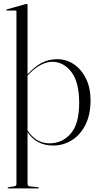

<svg xmlns="http://www.w3.org/2000/svg" viewBox="-20 -750 521 1004"><path d="M124 -725V-361Q159.5 -400.5 196.5 -420.5Q233.5 -440.5 279 -440.5Q327.5 -440.5 367 -413.5Q406.5 -386.5 430 -338.2Q453.5 -290 453.5 -225.5Q453.5 -150.5 427 -97.8Q400.5 -45 356 -17Q311.5 11 258.5 11Q170.5 11 124 -59V212Q124 222.5 136 224.5L179.5 229.5Q184 230 184 232.5Q184 235 180.5 235H23Q20 235 20 232.5Q20 229.5 27 228.5L54 224.5Q66 222.5 66 212.5V-690.5Q66 -695 61 -695H15.5Q13 -695 13 -697.5Q13 -700 16 -701L113.5 -728.5Q117.5 -729.5 120 -729.5Q124 -729.5 124 -725ZM252 -427Q225 -427 191.8 -409.8Q158.5 -392.5 124 -354.5V-68.5Q167.5 -0.5 239 -0.5Q305 -0.5 349.5 -51Q394 -101.5 394 -212Q394 -321 353 -374Q312 -427 252 -427Z"/></svg>

Font: Fraunces 144pt S000 Light
Style: Regular
Weight: 300
Version: Version 1.000; ttfautohint (v1.8.3)